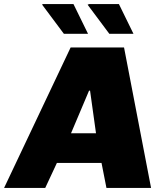

<svg xmlns="http://www.w3.org/2000/svg" viewBox="-64 -918 793 938"><path d="M-44 0 281 -686H542L674 0H456L432 -122H214L157 0ZM283 -267H405L376 -475H371ZM470 -753 364 -895 371 -898H517L588 -753ZM248 -753 142 -895 144 -898H295L366 -753Z"/></svg>

Font: Chivo Medium Black
Style: Italic
Weight: 900
Italic angle: -8.05°
Version: Version 2.002